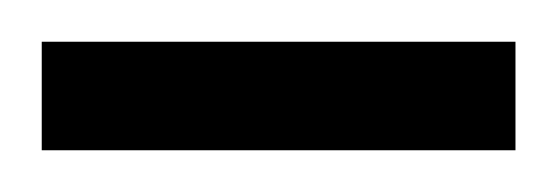

<svg xmlns="http://www.w3.org/2000/svg" viewBox="-20 -2 267 92"><path d="M0 70V18H227V70Z"/></svg>

Font: Bricolage Grotesque 96pt Condensed ExtraLight
Style: Regular
Weight: 200
Width: 3
Designer: Mathieu Triay
Foundry: Atelier Triay
Version: Version 1.001; ttfautohint (v1.8.4.7-5d5b);gftools[0.9.33.de